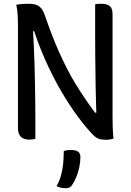

<svg xmlns="http://www.w3.org/2000/svg" viewBox="-20 -729 690 1015"><path d="M167 5Q161 7 152 8Q143 9 133 9Q116 9 102.5 2.5Q89 -4 82 -17.5Q75 -31 75 -52Q75 -120 75 -188Q75 -256 75 -324Q75 -392 75 -460Q75 -528 75 -596Q75 -618 73.5 -648Q72 -678 66 -704Q77 -706 87.5 -707Q98 -708 108.5 -708.5Q119 -709 130 -709Q157 -709 173 -703Q189 -697 200 -682.5Q211 -668 220 -640Q236 -593 253.5 -547.5Q271 -502 290.5 -458Q310 -414 332 -370.5Q354 -327 380 -284.5Q406 -242 435.5 -199Q465 -156 499 -112L461 -133H512L490 -109Q489 -150 487.5 -191Q486 -232 485.5 -272.5Q485 -313 484.5 -354.5Q484 -396 483.5 -439.5Q483 -483 483 -530Q483 -575 483 -618.5Q483 -662 483 -706Q489 -708 496.5 -708.5Q504 -709 515 -709Q547 -709 561 -696.5Q575 -684 575 -654Q575 -587 575 -519Q575 -451 575 -383Q575 -315 575 -246.5Q575 -178 575 -109Q575 -81 576 -52.5Q577 -24 580 4Q574 6 568 7Q562 8 555.5 9Q549 10 541 10Q516 10 501.5 4.5Q487 -1 471 -17Q434 -55 390 -114.5Q346 -174 302 -249.5Q258 -325 218.5 -414Q179 -503 149 -600L181 -564H136L153 -595Q156 -545 158.5 -493Q161 -441 162.5 -388Q164 -335 165 -282.5Q166 -230 166.5 -179Q167 -128 167 -80Q167 -58 167 -37Q167 -16 167 5ZM317 70Q324 67 329.5 66Q335 65 341.5 64.5Q348 64 355 64Q380 64 392.5 72.5Q405 81 405 101Q405 127 399.5 153.5Q394 180 385 202.5Q376 225 365 243Q357 257 348.5 261.5Q340 266 329 266Q315 266 302.5 263.5Q290 261 279 255Q294 228 302 200Q310 172 313.5 140.5Q317 109 317 70Z"/></svg>

Font: Recursive Casual
Style: Regular
Weight: 400
Version: Version 1.047